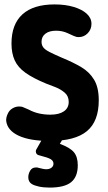

<svg xmlns="http://www.w3.org/2000/svg" viewBox="-20 -627 487 869"><path d="M188 -249Q207 -242 231 -232.5Q255 -223 273 -207.5Q291 -192 291 -166Q291 -138 269 -123Q247 -108 208 -108Q152 -108 110 -131Q88 -141 82 -143Q76 -145 66 -145Q51 -145 36.5 -136.5Q22 -128 15 -112Q7 -95 8 -80Q13 -37 64 -13Q115 11 206 11Q320 11 373.5 -33.5Q427 -78 427 -173Q427 -231 406 -266Q385 -301 348 -323Q311 -345 262 -365Q225 -381 204.5 -391.5Q184 -402 176 -412.5Q168 -423 168 -438Q168 -461 185.5 -474.5Q203 -488 234 -488Q262 -488 286 -477Q305 -468 313.5 -464.5Q322 -461 326 -460Q330 -459 336 -459Q360 -459 377 -476.5Q394 -494 394 -519Q394 -545 373 -564.5Q352 -584 314 -595.5Q276 -607 227 -607Q131 -607 81.5 -562Q32 -517 32 -430Q32 -386 46.5 -354Q61 -322 95.5 -297.5Q130 -273 188 -249ZM182 -17 147 45Q144 49 143 52Q142 55 142 57Q142 74 161 77Q197 86 209.5 93.5Q222 101 222 114Q222 125 213 132Q204 139 189 139Q182 139 173 137Q164 135 156 133Q151 131 148.5 131Q146 131 142 131Q125 131 116.5 145.5Q108 160 108 175Q108 196 124 206Q136 213 156.5 217.5Q177 222 205 222Q272 222 302 197.5Q332 173 332 121Q332 83 314.5 62Q297 41 251 24L275 -17Z"/></svg>

Font: Beiruti ExtraBold
Style: Regular
Weight: 800
Designer: Arlette Boutros
Foundry: Boutros
Version: Version 1.41